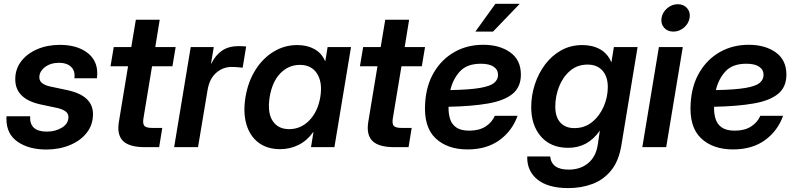

<svg xmlns="http://www.w3.org/2000/svg" viewBox="-20 -758 4098 989"><path d="M218.3 12.2Q128.4 12.2 70.8 -27.8Q13.2 -67.9 13.2 -144.5Q13.2 -147.9 13.2 -151.6Q13.2 -155.3 13.7 -159.2H135.3Q130.9 -80.1 221.2 -80.1Q265.6 -80.1 299.1 -100.6Q332.5 -121.1 332.5 -154.8Q332.5 -173.3 317.6 -184.3Q302.7 -195.3 275.4 -201.7L190.4 -219.7Q58.6 -248 58.6 -349.6Q58.6 -402.8 89.4 -442.6Q120.1 -482.4 172.1 -504.6Q224.1 -526.9 288.1 -526.9Q375 -526.9 428 -487.8Q481 -448.7 481 -380.4Q481 -370.1 479 -355H363.3Q368.2 -392.6 346.2 -413.6Q324.2 -434.6 285.2 -434.6Q240.7 -434.6 211.7 -412.4Q182.6 -390.1 182.6 -359.4Q182.6 -324.7 238.3 -312.5L327.6 -293.5Q459 -265.1 459 -170.4Q459 -114.7 426.5 -73.7Q394 -32.7 339.4 -10.3Q284.7 12.2 218.3 12.2Z M884.8 -515.6 868.2 -416.5H763.2L718.8 -147.9Q714.4 -120.1 723.9 -109.6Q733.4 -99.1 763.2 -99.1H815.9L799.8 0H725.6Q646.5 0 614 -31.7Q581.5 -63.5 592.3 -129.9L639.6 -416.5H549.3L565.9 -515.6H656.2L679.7 -656.2H802.7L779.8 -515.6Z M877 0 962.4 -515.6H1081.1L1066.9 -430.2H1068.4Q1089.8 -474.1 1124 -497.3Q1158.2 -520.5 1208.5 -520.5Q1220.7 -520.5 1230.7 -519.8Q1240.7 -519 1248 -518.6L1230 -409.2Q1223.1 -410.2 1206.8 -411.6Q1190.4 -413.1 1172.4 -413.1Q1128.4 -413.1 1093.5 -382.8Q1058.6 -352.5 1048.8 -292L1000 0Z M1423.3 10.3Q1356 10.3 1311.5 -23.4Q1267.1 -57.1 1249.3 -117.4Q1231.4 -177.7 1244.6 -258.3Q1257.8 -337.4 1295.7 -397.7Q1333.5 -458 1389.4 -491.9Q1445.3 -525.9 1511.2 -525.9Q1561.5 -525.9 1599.1 -505.4Q1636.7 -484.9 1654.3 -443.8H1655.8L1667.5 -515.6H1788.1L1702.6 0H1582L1594.7 -77.6H1593.3Q1562 -33.7 1518.1 -11.7Q1474.1 10.3 1423.3 10.3ZM1469.2 -92.8Q1529.8 -92.8 1573.5 -137.9Q1617.2 -183.1 1629.9 -258.3Q1642.1 -333.5 1613.3 -378.7Q1584.5 -423.8 1524.4 -423.8Q1466.8 -423.8 1424.6 -380.9Q1382.3 -337.9 1369.1 -258.3Q1356.4 -178.2 1384.3 -135.5Q1412.1 -92.8 1469.2 -92.8Z M2169.4 -515.6 2152.8 -416.5H2047.9L2003.4 -147.9Q1999 -120.1 2008.5 -109.6Q2018.1 -99.1 2047.9 -99.1H2100.6L2084.5 0H2010.3Q1931.2 0 1898.7 -31.7Q1866.2 -63.5 1877 -129.9L1924.3 -416.5H1834L1850.6 -515.6H1940.9L1964.4 -656.2H2087.4L2064.5 -515.6Z M2388.2 11.7Q2283.7 11.7 2222.9 -46.4Q2162.1 -104.5 2169.9 -226.1Q2175.3 -317.9 2215.3 -385.5Q2255.4 -453.1 2321 -490.2Q2386.7 -527.3 2469.2 -527.3Q2553.2 -527.3 2608.2 -488.3Q2663.1 -449.2 2663.1 -373.5Q2663.1 -309.6 2620.1 -274.4Q2577.1 -239.3 2494.1 -224.9Q2411.1 -210.4 2290.5 -208Q2289.6 -173.8 2298.1 -146Q2306.6 -118.2 2330.1 -101.6Q2353.5 -85 2397.5 -85Q2447.8 -85 2481 -106.2Q2514.2 -127.4 2528.8 -161.6H2646Q2618.7 -84 2552.7 -36.1Q2486.8 11.7 2388.2 11.7ZM2299.8 -293.9Q2398.4 -295.9 2451.7 -304.9Q2504.9 -314 2525.1 -330.8Q2545.4 -347.7 2545.4 -372.1Q2545.4 -398.9 2522.9 -414.3Q2500.5 -429.7 2456.5 -429.7Q2385.3 -429.7 2349.1 -390.1Q2313 -350.6 2299.8 -293.9ZM2428.7 -595.2 2531.7 -738.3H2657.2L2519.5 -595.2Z M2907.2 210.9Q2803.7 210.9 2748.8 167Q2693.8 123 2695.8 47.9H2814Q2820.8 115.7 2909.2 115.7Q2969.7 115.7 3009.5 82.5Q3049.3 49.3 3058.6 -9.8L3069.8 -84.5H3069.3Q3037.1 -39.1 2996.8 -17.8Q2956.5 3.4 2906.7 3.4Q2817.4 3.4 2766.8 -54.4Q2716.3 -112.3 2716.3 -206.1Q2716.3 -266.1 2734.9 -323Q2753.4 -379.9 2787.8 -425.8Q2822.3 -471.7 2870.8 -498.8Q2919.4 -525.9 2980 -525.9Q3032.7 -525.9 3071.8 -503.7Q3110.8 -481.4 3128.9 -437H3129.4L3142.1 -515.6H3264.2L3180.7 -9.3Q3167.5 70.8 3128.7 119.1Q3089.8 167.5 3032.5 189.2Q2975.1 210.9 2907.2 210.9ZM2939 -98.1Q2991.7 -98.1 3030.3 -129.6Q3068.8 -161.1 3089.8 -209.5Q3110.8 -257.8 3110.8 -309.6Q3110.8 -363.3 3083.3 -394.3Q3055.7 -425.3 3006.8 -425.3Q2953.6 -425.3 2916.3 -393.1Q2878.9 -360.8 2859.6 -311.3Q2840.3 -261.7 2840.3 -209.5Q2840.3 -154.8 2866.5 -126.5Q2892.6 -98.1 2939 -98.1Z M3288.6 0 3374 -515.6H3497.1L3411.6 0ZM3448.2 -595.2Q3418 -595.2 3400.4 -615.7Q3382.8 -636.2 3387.7 -666Q3392.6 -695.3 3417 -715.8Q3441.4 -736.3 3471.7 -736.3Q3501.5 -736.3 3519.3 -715.8Q3537.1 -695.3 3532.2 -666Q3527.3 -636.2 3502.9 -615.7Q3478.5 -595.2 3448.2 -595.2Z M3755.9 11.7Q3651.4 11.7 3590.6 -46.4Q3529.8 -104.5 3537.6 -226.1Q3543 -317.9 3583 -385.5Q3623 -453.1 3688.7 -490.2Q3754.4 -527.3 3836.9 -527.3Q3920.9 -527.3 3975.8 -488.3Q4030.8 -449.2 4030.8 -373.5Q4030.8 -309.6 3987.8 -274.4Q3944.8 -239.3 3861.8 -224.9Q3778.8 -210.4 3658.2 -208Q3657.2 -173.8 3665.8 -146Q3674.3 -118.2 3697.8 -101.6Q3721.2 -85 3765.1 -85Q3815.4 -85 3848.6 -106.2Q3881.8 -127.4 3896.5 -161.6H4013.7Q3986.3 -84 3920.4 -36.1Q3854.5 11.7 3755.9 11.7ZM3667.5 -293.9Q3766.1 -295.9 3819.3 -304.9Q3872.6 -314 3892.8 -330.8Q3913.1 -347.7 3913.1 -372.1Q3913.1 -398.9 3890.6 -414.3Q3868.2 -429.7 3824.2 -429.7Q3752.9 -429.7 3716.8 -390.1Q3680.7 -350.6 3667.5 -293.9Z"/></svg>

Font: Inter Display SemiBold
Style: Italic
Weight: 600
Italic angle: -9.39999°
Designer: Rasmus Andersson
Foundry: rsms
Version: Version 4.000;git-a52131595